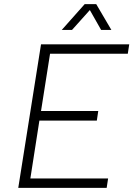

<svg xmlns="http://www.w3.org/2000/svg" viewBox="-20 -916 650 936"><path d="M418 -867 473 -770H523L449 -896H393L281 -770H331ZM603 -654 610 -700H180L69 0H500L507 -46H128L172 -328H452L459 -375H180L224 -654Z"/></svg>

Font: Arthouse Owned Light
Style: Italic
Weight: 300
Italic angle: -10°
Designer: Jeremy Tribby
Foundry: Tribby Type
Version: Version 1.000;PS 001.000;hotconv 1.0.88;makeotf.lib2.5.64775